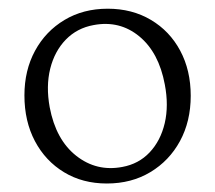

<svg xmlns="http://www.w3.org/2000/svg" viewBox="-20 -728 506 452"><path d="M233.5 -707.5Q291 -707.5 335.2 -681.2Q379.5 -655 404.2 -608.8Q429 -562.5 429 -502.5Q429 -442.5 403.8 -396Q378.5 -349.5 334 -322.8Q289.5 -296 231.5 -296Q174.5 -296 130.8 -322.5Q87 -349 62.2 -395.8Q37.5 -442.5 37.5 -503.5Q37.5 -562.5 62.5 -608.5Q87.5 -654.5 131.8 -681Q176 -707.5 233.5 -707.5ZM268 -335Q306.5 -342 332.2 -369.2Q358 -396.5 367.8 -438Q377.5 -479.5 368 -529Q354 -604.5 307.8 -642.5Q261.5 -680.5 200.5 -669Q161.5 -662 135 -634.8Q108.5 -607.5 98.2 -566.2Q88 -525 97 -475.5Q111.5 -399 159.5 -361.2Q207.5 -323.5 268 -335Z"/></svg>

Font: Fraunces 144pt SuperSoft Light
Style: Regular
Weight: 300
Version: Version 1.000;[0bf87f6ff]